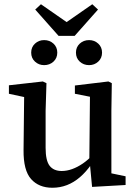

<svg xmlns="http://www.w3.org/2000/svg" viewBox="-20 -872 644 905"><path d="M227 13Q163 13 126.5 -28Q90 -69 91 -165L94 -437L120 -409L22 -430V-470L182 -488L199 -480L195 -350V-175Q195 -115 214 -90.5Q233 -66 271 -66Q295 -66 320 -75Q345 -84 370 -101Q395 -118 417 -142L431 -98H411Q386 -62 357 -37Q328 -12 295.5 0.5Q263 13 227 13ZM414 9 403 -107 401 -109 404 -416 333 -430V-469L491 -488L507 -480L505 -350V-55L572 -41V0ZM188 -565Q163 -565 145 -581.5Q127 -598 127 -624Q127 -650 145 -666.5Q163 -683 188 -683Q214 -683 232 -666.5Q250 -650 250 -624Q250 -598 232 -581.5Q214 -565 188 -565ZM400 -565Q374 -565 356 -581.5Q338 -598 338 -624Q338 -650 356 -666.5Q374 -683 400 -683Q425 -683 443 -666.5Q461 -650 461 -624Q461 -598 443 -581.5Q425 -565 400 -565ZM173 -852 337 -738H251L415 -852L442 -827L332 -703H256L146 -827Z"/></svg>

Font: Source Serif 4 18pt Medium
Style: Regular
Weight: 500
Designer: Frank Grießhammer
Foundry: Adobe Systems Incorporated
Version: Version 4.004;hotconv 1.0.116;makeotfexe 2.5.65601